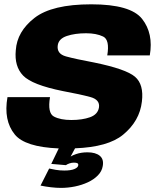

<svg xmlns="http://www.w3.org/2000/svg" viewBox="-20 -702 750 912"><path d="M270 190.5Q302.5 190.5 335.8 183.8Q369 177 397.5 163.8Q426 150.5 445 131Q464 111.5 468 87Q474 54.5 454 38Q434 21.5 395.5 21.5Q365.5 21.5 341 30Q326 35 315.5 41.5L336.5 2.5Q493.5 -3.5 564.5 -62Q643.5 -127 654 -219.5Q664 -301 621.2 -337.5Q578.5 -374 427.5 -405Q339 -421.5 293.5 -434Q248 -446.5 254.5 -488Q259.5 -518.5 297.8 -531.2Q336 -544 389 -544Q437.5 -544 469.8 -528.5Q502 -513 489.5 -439H691.5Q709.5 -543 655 -612.2Q600.5 -681.5 413.5 -681.5Q227 -681.5 144 -617Q61 -552.5 55 -463.5Q47.5 -387 89.8 -343Q132 -299 278 -269.5Q361.5 -254 408.8 -241.2Q456 -228.5 450 -191Q444.5 -158.5 407.8 -145.2Q371 -132 319 -132Q267 -132 236 -148.5Q205 -165 217.5 -240.5H15.5Q-4 -130 50 -63.5Q98.5 -3.5 259 3L223.5 76.5L293 82.5Q299 78 309.8 74.2Q320.5 70.5 331 70.5Q343 70.5 348 73.5Q353 76.5 351.5 84Q350 94 333.2 101Q316.5 108 285.5 108Q264 108 245.2 104.8Q226.5 101.5 213.5 98.5L172.5 179.5Q196.5 184.5 222 187.5Q247.5 190.5 270 190.5Z"/></svg>

Font: Anybody Thin ExtraBold
Style: Italic
Weight: 800
Italic angle: -10°
Version: Version 1.113;gftools[0.9.25]